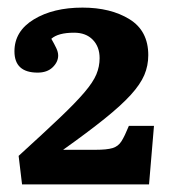

<svg xmlns="http://www.w3.org/2000/svg" viewBox="-20 -859 452 505"><path d="M38 -374 29 -449Q96 -510 137.5 -549.5Q179 -589 202 -616Q225 -643 233.5 -663.5Q242 -684 242 -706Q242 -736 224 -754.5Q206 -773 175 -773Q133 -773 115 -757Q123 -743 128 -732.5Q133 -722 133 -713Q133 -696 118.5 -682Q104 -668 79 -668Q18 -668 18 -724Q18 -777 69 -808Q120 -839 197 -839Q271 -839 320.5 -808.5Q370 -778 370 -714Q370 -686 359.5 -661.5Q349 -637 324 -609.5Q299 -582 255.5 -547Q212 -512 146 -465H231Q261 -465 276 -469.5Q291 -474 299.5 -487.5Q308 -501 319 -528H385L372 -374Z"/></svg>

Font: Literata 12pt
Style: Bold
Weight: 700
Designer: Latin by Veronika Burian and Jose Scaglione. Greek by Irene Vlachou. Cyrillic by Vera Evstafieva.
Foundry: TypeTogether
Version: Version 3.002